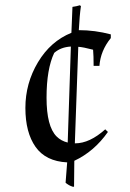

<svg xmlns="http://www.w3.org/2000/svg" viewBox="-20 -614 490 726"><path d="M264 -72Q319 -72 378 -125L388 -115Q336 -41 261 -6L260 92H255Q239 87 228 77L234 0Q153 -4 114.5 -58.5Q76 -113 76 -206Q76 -299 123.5 -378.5Q171 -458 250 -490L254 -588Q269 -590 282 -594L286 -591Q281 -557 278 -500Q339 -500 399 -484V-470Q360 -422 356 -365H334Q334 -404 332 -426Q294 -436 276 -437L263 -72ZM194 -98Q211 -81 236 -75L248 -438Q210 -436 185 -414Q156 -353 156 -244.5Q156 -136 194 -98Z"/></svg>

Font: Almendra
Style: Regular
Weight: 400
Designer: Ana Sanfelippo
Foundry: Ana Sanfelippo
Version: Version 1.004